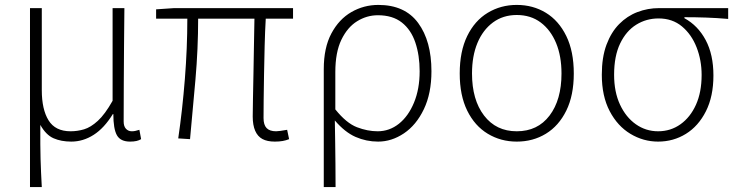

<svg xmlns="http://www.w3.org/2000/svg" viewBox="-20 -563 2995 781"><path d="M102 198V-530H150V-196Q150 -118 177.5 -73.5Q205 -29 267 -29Q295 -29 322 -37Q349 -45 378 -71.5Q407 -98 438 -153V-530H486Q485 -452 484.5 -375Q484 -298 483.5 -221.5Q483 -145 483 -69Q483 -49 492.5 -39Q502 -29 516 -29Q524 -29 530.5 -30.5Q537 -32 547 -35L554 3Q546 8 535 10.5Q524 13 509 13Q470 13 455.5 -13Q441 -39 441 -99H439Q404 -42 361 -14.5Q318 13 270 13Q229 13 198 -0.5Q167 -14 144 -55Q144 -10 144 23Q144 56 145 83.5Q146 111 147 138Q148 165 150 198Z M1098 13Q1067 13 1047.5 2.5Q1028 -8 1018 -31Q1008 -54 1008 -89Q1008 -115 1009 -161.5Q1010 -208 1011 -264.5Q1012 -321 1013 -379Q1014 -437 1015 -487H786Q786 -365 775 -239Q764 -113 753 3L705 0Q722 -116 732 -242Q742 -368 742 -487H615V-525L688 -530H1172V-487H1061Q1058 -435 1056.5 -376Q1055 -317 1054 -259.5Q1053 -202 1052.5 -155.5Q1052 -109 1052 -83Q1052 -55 1064.5 -42Q1077 -29 1103 -29Q1115 -29 1148 -35L1156 3Q1144 8 1130 10.5Q1116 13 1098 13Z M1297 198V-282Q1297 -369 1328 -427Q1359 -485 1409.5 -514Q1460 -543 1519 -543Q1627 -543 1681 -469.5Q1735 -396 1735 -273Q1735 -183 1704 -118.5Q1673 -54 1623 -20.5Q1573 13 1518 13Q1470 13 1426.5 -6Q1383 -25 1342 -73Q1343 -21 1343.5 20.5Q1344 62 1344.5 104Q1345 146 1345 198ZM1516 -29Q1564 -29 1602.5 -59.5Q1641 -90 1664 -145.5Q1687 -201 1687 -273Q1687 -338 1669.5 -390Q1652 -442 1614.5 -471.5Q1577 -501 1517 -501Q1472 -501 1432.5 -476.5Q1393 -452 1368.5 -401Q1344 -350 1344 -270V-118Q1389 -62 1432 -45.5Q1475 -29 1516 -29Z M2082 13Q2017 13 1964 -19Q1911 -51 1880.5 -113Q1850 -175 1850 -264Q1850 -354 1880.5 -416.5Q1911 -479 1964 -511Q2017 -543 2082 -543Q2148 -543 2200.5 -511Q2253 -479 2283.5 -416.5Q2314 -354 2314 -264Q2314 -175 2283.5 -113Q2253 -51 2200.5 -19Q2148 13 2082 13ZM2082 -29Q2167 -29 2215.5 -93Q2264 -157 2264 -264Q2264 -335 2242 -388Q2220 -441 2179.5 -471.5Q2139 -502 2082 -502Q2026 -502 1985 -471.5Q1944 -441 1922 -388Q1900 -335 1900 -264Q1900 -157 1949 -93Q1998 -29 2082 -29Z M2657 13Q2597 13 2544.5 -18.5Q2492 -50 2460 -111Q2428 -172 2428 -259Q2428 -330 2447 -381Q2466 -432 2498.5 -465Q2531 -498 2573 -514Q2615 -530 2661 -530H2942V-486Q2896 -490 2853 -491.5Q2810 -493 2764 -493V-489Q2819 -459 2850.5 -400Q2882 -341 2882 -256Q2882 -171 2851.5 -110.5Q2821 -50 2770 -18.5Q2719 13 2657 13ZM2657 -29Q2708 -29 2748 -57.5Q2788 -86 2811 -137Q2834 -188 2834 -258Q2834 -318 2813.5 -370.5Q2793 -423 2754 -455.5Q2715 -488 2659 -488Q2609 -488 2568 -462.5Q2527 -437 2502.5 -386Q2478 -335 2478 -259Q2478 -189 2502 -137.5Q2526 -86 2566.5 -57.5Q2607 -29 2657 -29Z"/></svg>

Font: Noto Sans SC ExtraLight
Style: Regular
Weight: 250
Designer: Ryoko NISHIZUKA 西塚涼子 (kana, bopomofo & ideographs); Paul D. Hunt (Latin, Greek & Cyrillic); Sandoll Communications 산돌커뮤니
Foundry: Adobe
Version: Version 2.004-H2;hotconv 1.0.118;makeotfexe 2.5.65603